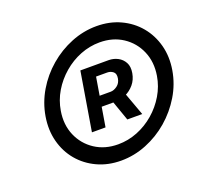

<svg xmlns="http://www.w3.org/2000/svg" viewBox="-103 -857 860 809"><g transform="rotate(-20 327.0 -453.0)"><path d="M310.5 -168.9Q252 -168.9 204.1 -191.2Q156.2 -213.4 123.5 -252.4Q90.8 -291.5 77.4 -343Q64 -394.5 73.7 -453.1Q83.5 -511.7 114 -563.2Q144.5 -614.7 190.2 -653.8Q235.8 -692.9 291 -715.1Q346.2 -737.3 404.8 -737.3Q463.4 -737.3 511.2 -715.1Q559.1 -692.9 591.8 -653.8Q624.5 -614.7 638.2 -563.2Q651.9 -511.7 642.1 -453.1Q632.3 -394.5 601.3 -343Q570.3 -291.5 524.9 -252.4Q479.5 -213.4 424.3 -191.2Q369.1 -168.9 310.5 -168.9ZM321.8 -237.8Q366.7 -237.8 408.4 -254.4Q450.2 -271 484.9 -300.8Q519.5 -330.6 542.7 -369.6Q565.9 -408.7 573.2 -453.1Q583 -512.7 562 -561.5Q541 -610.4 497.1 -639.4Q453.1 -668.5 393.6 -668.5Q349.1 -668.5 307.1 -651.9Q265.1 -635.3 230.5 -605.5Q195.8 -575.7 172.6 -536.9Q149.4 -498 142.1 -453.1Q132.3 -393.6 153.3 -344.7Q174.3 -295.9 218.5 -266.8Q262.7 -237.8 321.8 -237.8ZM393.1 -323.2 350.1 -445.3H415.5L460 -323.2ZM234.4 -323.2 277.8 -585H404.3Q426.3 -585 445.1 -575.2Q463.9 -565.4 474.1 -546.6Q484.4 -527.8 479.5 -499.5Q474.6 -471.2 457.8 -451.2Q440.9 -431.2 418 -420.9Q395 -410.6 371.6 -410.6H285.2L292.5 -457H367.2Q381.8 -457 396.7 -468Q411.6 -479 415 -499.5Q418.5 -520.5 407 -529.3Q395.5 -538.1 381.3 -538.1H331.1L295.4 -323.2Z"/></g></svg>

Font: Inter 20pt
Style: Italic
Weight: 400
Italic angle: -9.3988°
Version: Version 4.001;git-66647c0bb